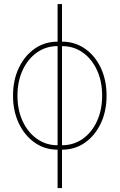

<svg xmlns="http://www.w3.org/2000/svg" viewBox="-20 -748 606 972"><path d="M271.5 9.8Q206.5 9.8 155.5 -26.1Q104.5 -62 75.2 -123.8Q45.9 -185.5 45.9 -263.7Q45.9 -342.3 75.2 -404.1Q104.5 -465.8 155.5 -501.5Q206.5 -537.1 271.5 -537.1H293.9Q359.4 -537.1 410.4 -501.5Q461.4 -465.8 490.5 -404.1Q519.5 -342.3 519.5 -263.7Q519.5 -185.5 490.5 -123.8Q461.4 -62 410.6 -26.1Q359.9 9.8 293.9 9.8ZM271.5 -12.7H293.9Q353 -12.7 398.9 -45.2Q444.8 -77.6 470.9 -134.5Q497.1 -191.4 497.1 -263.7Q497.1 -336.4 470.9 -393.1Q444.8 -449.7 398.9 -482.2Q353 -514.6 293.9 -514.6H271.5Q212.9 -514.6 167 -482.2Q121.1 -449.7 94.7 -393.1Q68.4 -336.4 68.4 -263.7Q68.4 -191.4 94.7 -134.5Q121.1 -77.6 167 -45.2Q212.9 -12.7 271.5 -12.7ZM271.5 204.1V-727.5H293.9V204.1Z"/></svg>

Font: Inter 24pt Thin
Style: Regular
Weight: 250
Designer: Rasmus Andersson
Foundry: rsms
Version: Version 4.001;git-66647c0bb